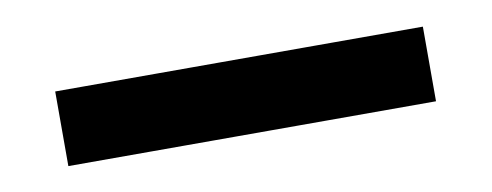

<svg xmlns="http://www.w3.org/2000/svg" viewBox="-27 -4 576 225"><g transform="rotate(-10 261.0 108.5)"><path d="M42 128.9V127V123V118.2V111.3V104.5V98.6V90.8V83V64.5H479.5V83V86.9V88.9V98.6V107.4V113.3V120.1V127.9V135.7V153.3H42V135.7V131.8Z"/></g></svg>

Font: LeFont
Style: Default
Weight: 400
Designer: Leryon MEDIA
Version: Version 1.0